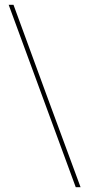

<svg xmlns="http://www.w3.org/2000/svg" viewBox="-20 -757 365 796"><path d="M36 -737Q105 -548 174.5 -359Q244 -170 314 19H294Q224 -170 155 -359Q86 -548 16 -737Z"/></svg>

Font: Synthetic Thin
Style: Regular
Weight: 100
Designer: Santiago Orozco
Foundry: Typemade
Version: Version 2.000; ttfautohint (v1.8.4.7-5d5b)